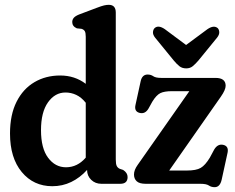

<svg xmlns="http://www.w3.org/2000/svg" viewBox="-20 -762 974 796"><path d="M21.5 -208.5Q21.5 -286 48.5 -339.8Q75.5 -393.5 122.5 -421.2Q169.5 -449 229.5 -449Q290 -449 335.5 -414.5V-609.5Q335.5 -626 331.5 -632.8Q327.5 -639.5 318 -642.5L298.5 -644.5Q279.5 -653 279.5 -670.5Q279.5 -680.5 285.8 -688Q292 -695.5 308 -702L381 -729.5Q400.5 -737 411.2 -739.5Q422 -742 431 -742Q460 -742 460 -710V-100.5Q460 -81.5 464.2 -73.5Q468.5 -65.5 477 -62L490.5 -57.5Q509 -45.5 509 -28Q509 0 478.5 0H400.5Q375 0 358 -16.5Q341 -33 341 -57.5Q311.5 -25 275.2 -7.5Q239 10 197 10Q119 10 70.2 -48.8Q21.5 -107.5 21.5 -208.5ZM150 -222.5Q150 -147 179.5 -107.8Q209 -68.5 253.5 -68.5Q301 -68.5 335.5 -108.5V-336Q317.5 -358.5 296.2 -368.5Q275 -378.5 251.5 -378.5Q208 -378.5 179 -337.8Q150 -297 150 -222.5ZM895.5 -361 681.5 -55H754.5Q793.5 -55 812.2 -66Q831 -77 850 -108.5L868 -142Q882.5 -166.5 905.5 -161.5Q929 -156 923.5 -129L899 -17Q892 14 870 14Q856 14 845.8 7Q835.5 0 811 0H584.5Q558 0 546.8 -10.5Q535.5 -21 535.5 -38.5Q535.5 -57 550.5 -78L765 -384H693Q661 -384 644.5 -375.8Q628 -367.5 611.5 -340.5L596 -312.5Q582 -288 558.5 -294Q536 -300 541.5 -326L563 -424.5Q569 -453 592 -453Q605.5 -453 615.5 -446Q625.5 -439 649 -439H873.5Q915.5 -439 915.5 -406.5Q915.5 -389.5 895.5 -361ZM802.5 -511Q790 -496.5 779 -487.5Q768 -478.5 752 -478.5Q735.5 -478.5 724.2 -487.2Q713 -496 700.5 -511L623 -606Q613.5 -618 614.2 -628.8Q615 -639.5 621 -645.5Q636.5 -659.5 663.5 -641L751.5 -575.5L840 -641Q866.5 -659 882.5 -645.5Q888.5 -639.5 889 -628.8Q889.5 -618 880 -606Z"/></svg>

Font: Fraunces 144pt SuperSoft SemiBold
Style: Regular
Weight: 600
Version: Version 1.000;[b76b70a41]